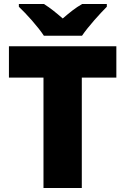

<svg xmlns="http://www.w3.org/2000/svg" viewBox="-20 -947 631 967"><path d="M201 -767H393C424 -813 484 -879 518 -913V-927H394C359 -907 331 -884 296 -854C261 -884 236 -905 201 -927H75V-913C113 -877 171 -813 201 -767ZM392 0V-556H566V-714H25V-556H199V0Z"/></svg>

Font: Noto Sans Lao Looped Black
Style: Regular
Weight: 900
Designer: Mark Frömberg, Ben Mitchell
Foundry: The Fontpad Ltd
Version: Version 1.002